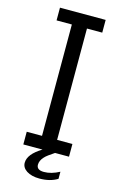

<svg xmlns="http://www.w3.org/2000/svg" viewBox="-135 -843 645 1019"><g transform="rotate(15 187.5 -333.0)"><path d="M190.9 119.1Q147.5 119.1 120.1 101.6Q94.2 84.5 94.2 58.1Q94.2 10.3 167.5 -33.7H62V-103.5H146V-715.3H62V-785.2H313V-715.3H229V-103.5H313V-33.7H236.3Q217.8 -21.5 204.6 -11.7Q191.4 -2 184.1 6.3Q164.6 27.3 164.6 49.8Q164.6 79.1 205.1 79.1Q245.1 79.1 289.6 55.2V94.2Q249.5 119.1 190.9 119.1Z"/></g></svg>

Font: BIZ UDPGothic
Style: Regular
Weight: 400
Designer: TypeBank Co., Ltd.
Foundry: Morisawa Inc.
Version: Version 1.051